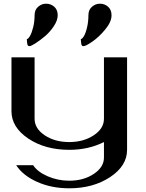

<svg xmlns="http://www.w3.org/2000/svg" viewBox="-20 -810 790 1038"><path d="M458 -727.5Q458 -756.8 477.1 -773.4Q496.1 -790 520.5 -790Q545.9 -790 564.5 -773.4Q583 -756.8 583 -727.5Q583 -691.4 548.3 -649.9Q513.7 -608.4 478.5 -584.5Q443.4 -560.5 431.6 -560.5Q426.8 -560.5 423.8 -563Q420.9 -565.4 419.9 -570.8Q418.9 -576.2 418.5 -579.6Q418 -583 417.5 -589.8Q417 -596.7 417 -598.6Q423.8 -598.6 433.6 -614.7Q443.4 -630.9 450.7 -662.1Q458 -693.4 458 -727.5ZM167 -727.5Q167 -756.8 186 -773.4Q205.1 -790 229.5 -790Q254.9 -790 273.4 -773.4Q292 -756.8 292 -727.5Q292 -700.2 271 -668.5Q250 -636.7 222.7 -613.8Q195.3 -590.8 171.4 -575.7Q147.5 -560.5 139.6 -560.5Q134.8 -560.5 131.8 -563Q128.9 -565.4 127.9 -570.8Q127 -576.2 126.5 -579.6Q126 -583 125.5 -589.8Q125 -596.7 125 -598.6Q131.8 -598.6 141.6 -614.7Q151.4 -630.9 159.2 -662.1Q167 -693.4 167 -727.5ZM667 -500V0Q667 86.9 575.2 147.5Q483.4 208 354.5 208Q257.8 208 180.7 173.3Q103.5 138.7 67.4 83H159.2Q182.6 119.1 237.8 143.1Q293 167 354.5 167Q431.6 167 486.8 130.4Q542 93.8 542 42V-42Q458 0 354.5 0Q223.6 0 132.8 -61Q42 -122.1 42 -209V-500H167V-168Q167 -115.2 221.7 -78.6Q276.4 -42 354.5 -42Q431.6 -42 486.8 -78.6Q542 -115.2 542 -168V-500Z"/></svg>

Font: okolaks
Style: Bold
Weight: 600
Width: 8
Version: Version 000.6.0